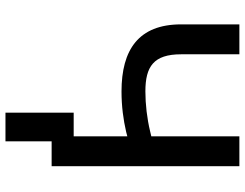

<svg xmlns="http://www.w3.org/2000/svg" viewBox="-120 -632 926 727"><g transform="rotate(90 343.5 -268.0)"><path d="M71.8 -710.9V-490.2C71.8 -329.1 168 -264.6 325.7 -264.6C381.8 -264.6 432.6 -271.5 479 -282.2C484.4 -283.7 490.2 -285.2 495.6 -286.6V-83.5H406.2V174.8H514.6V0H608.9V-710.9H495.6V-377.4C489.3 -376 483.4 -374.5 477.1 -373C428.7 -361.3 374.5 -355 325.7 -355C231.9 -355 185.1 -385.7 185.1 -490.2V-710.9Z"/></g></svg>

Font: Bert Sans Medium
Style: Regular
Weight: 500
Designer: Christian Robertson (Google), Cristiano Sobral
Foundry: Google, Cristiano Sobral
Version: Version 3.101